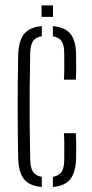

<svg xmlns="http://www.w3.org/2000/svg" viewBox="-20 -704 349 728"><path d="M49 -101.5Q47 -194.5 47 -299.2Q47 -404 49 -497.5Q51 -550 71.5 -575.5Q92 -601 138.5 -605V-566.5Q115.5 -563 105.5 -548.5Q95.5 -534 94.5 -502Q93 -425 92.5 -362.5Q92 -300 92.5 -237.8Q93 -175.5 94.5 -98.5Q95.5 -66.5 105.5 -52Q115.5 -37.5 138.5 -33.5V5Q92 1 71.5 -24.2Q51 -49.5 49 -101.5ZM222.5 -402Q224 -430 223.8 -456Q223.5 -482 223.5 -502Q223.5 -534 213.2 -548.2Q203 -562.5 180.5 -566.5V-605Q226.5 -601 247 -575.8Q267.5 -550.5 268.5 -498.5Q268.5 -478.5 268.8 -453.8Q269 -429 267.5 -402ZM180.5 5V-33.5Q203 -37.5 213.2 -52Q223.5 -66.5 223.5 -98.5Q223.5 -119 223.8 -144Q224 -169 222.5 -199H267.5Q269 -172.5 269 -147.2Q269 -122 268.5 -101.5Q266.5 -49.5 246.2 -24.2Q226 1 180.5 5ZM137.5 -640V-683.5H181V-640Z"/></svg>

Font: Big Shoulders Stencil Display Light
Style: Regular
Weight: 300
Designer: Patric King
Foundry: XO Type Co
Version: Version 1.000